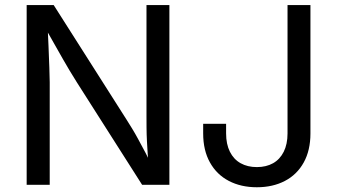

<svg xmlns="http://www.w3.org/2000/svg" viewBox="-20 -748 1364 777"><path d="M87.9 -727.5H197.3L493.2 -262.2Q502.9 -247.1 514.6 -227.8Q526.4 -208.5 538.6 -186Q571.8 -126.5 595.2 -75.7H582Q577.6 -116.2 574.7 -175.8Q573.2 -203.6 573 -231.7Q572.8 -259.8 572.8 -281.2V-727.5H665.5V0H555.2L291.5 -414.1Q259.8 -464.4 235.8 -506.8Q219.2 -535.6 199.5 -570.8Q179.7 -606 155.3 -648.9H172.4Q174.3 -605.5 176.3 -562Q178.2 -514.6 179.7 -473.6Q181.2 -432.6 181.2 -415V0H87.9ZM802.2 -208V-247.1H895V-208Q895 -164.6 910.4 -133.8Q925.8 -103 953.9 -87.4Q981.9 -71.8 1019.5 -71.8Q1057.1 -71.8 1085 -87.4Q1112.8 -103 1128.2 -133.8Q1143.6 -164.6 1143.6 -208V-727.5H1236.3V-208Q1236.3 -139.6 1209.2 -90.6Q1182.1 -41.5 1133.1 -15.9Q1084 9.8 1019.5 9.8Q955.1 9.8 906 -15.9Q856.9 -41.5 829.6 -90.6Q802.2 -139.6 802.2 -208Z"/></svg>

Font: Raveo Variable
Style: Regular
Weight: 400
Designer: Jakub Foglar, Rasmus Andersson (Inter)
Foundry: Jakubfoglar.com
Version: Version 1.000;Glyphs 3.2.3 (3260)